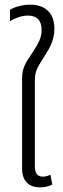

<svg xmlns="http://www.w3.org/2000/svg" viewBox="-20 -797 272 826"><path d="M152 9C169 9 188 6 205 -3L197 -45C188 -41 176 -37 164 -37C143 -37 130 -50 130 -81V-452C130 -496 144 -510 173 -558C195 -592 214 -626 214 -674C214 -742 173 -777 110 -777C71 -777 37 -764 23 -755V-706C40 -716 69 -730 100 -730C138 -730 159 -710 159 -668C159 -634 146 -612 121 -573C88 -524 75 -505 75 -455V-73C75 -11 111 9 152 9Z"/></svg>

Font: Noto Sans Thai UI Condensed Light
Style: Regular
Weight: 300
Width: 3
Designer: Monotype Design Team
Foundry: Monotype Imaging Inc.
Version: Version 1.901